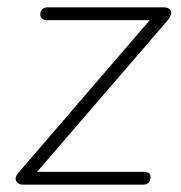

<svg xmlns="http://www.w3.org/2000/svg" viewBox="-20 -504 494 524"><path d="M42 0Q36 0 31.5 -2.5Q27 -5 24.5 -9.5Q22 -14 23 -19.5Q24 -25 29 -31L399 -461L402 -449H109Q100 -449 95 -453Q90 -457 90 -464Q90 -474 95.5 -479Q101 -484 111 -484H428Q435 -484 440 -481Q445 -478 446.5 -473.5Q448 -469 446 -462.5Q444 -456 438 -449L70 -22L67 -35H372Q391 -35 391 -21Q391 -11 385.5 -5.5Q380 0 370 0Z"/></svg>

Font: Nunito ExtraLight
Style: Italic
Weight: 200
Italic angle: -9°
Designer: Vernon Adams
Foundry: Vernon Adams
Version: Version 3.602